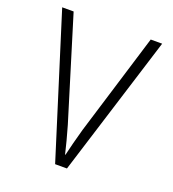

<svg xmlns="http://www.w3.org/2000/svg" viewBox="-131 -814 825 915"><g transform="rotate(20 281.5 -357.0)"><path d="M252 0 28 -714H86L245 -196Q256 -158 265 -123.5Q274 -89 281 -59H283Q290 -89 299 -124Q308 -159 319 -198L477 -714H535L312 0Z"/></g></svg>

Font: Noto Sans Mono SemiCondensed Light
Style: Regular
Weight: 300
Width: 4
Designer: Monotype Design Team
Foundry: Monotype Imaging Inc.
Version: Version 2.014; ttfautohint (v1.8.4.7-5d5b)